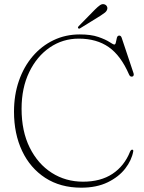

<svg xmlns="http://www.w3.org/2000/svg" viewBox="-20 -876 683 912"><path d="M613 -157.5Q605.5 -115 575 -75.5Q544.5 -36 491.8 -10.2Q439 15.5 366 15.5Q267 15.5 195.2 -31Q123.5 -77.5 85 -159Q46.5 -240.5 46.5 -345.5Q46.5 -425 69.8 -492Q93 -559 135.2 -608.5Q177.5 -658 234.5 -685.2Q291.5 -712.5 359 -712.5Q412.5 -712.5 447 -700.5Q481.5 -688.5 499.8 -676.5Q518 -664.5 523 -664.5Q528.5 -664.5 530.5 -675.2Q532.5 -686 535.2 -696.5Q538 -707 546.5 -707Q554.5 -707 558 -696.5L614.5 -527.5Q616.5 -521.5 614.2 -516.8Q612 -512 606 -512Q597.5 -511.5 593 -522Q554 -612 496.5 -652.2Q439 -692.5 354 -692.5Q278 -692.5 216.5 -650.5Q155 -608.5 118.8 -533.5Q82.5 -458.5 82.5 -359.5Q82.5 -252.5 121.2 -174.8Q160 -97 226 -55Q292 -13 374.5 -13Q458 -13 514.2 -50.2Q570.5 -87.5 597.5 -155Q602 -165 607.5 -165Q614 -165 613 -157.5ZM431 -830.5Q445 -844.5 455.2 -851.5Q465.5 -858.5 475.5 -855.5Q484 -853 487.8 -845.8Q491.5 -838.5 489 -831Q486 -822 477.5 -815.5Q469 -809 457.5 -801.5L360.5 -741.5Q355 -738 351.5 -742Q348 -745.5 354 -752Z"/></svg>

Font: Fraunces 72pt Soft Thin
Style: Regular
Weight: 100
Version: Version 1.000;[b76b70a41]